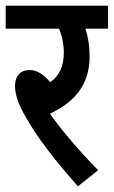

<svg xmlns="http://www.w3.org/2000/svg" viewBox="-20 -642 401 677"><path d="M326 -42C261 -108 201 -178 156 -241C241 -281 296 -341 296 -443C296 -481 291 -511 281 -541H361V-622H0V-541H188C198 -519 205 -487 205 -456C205 -410 190 -375 157 -352C134 -380 111 -395 84 -395C52 -395 33 -374 33 -340C33 -308 45 -273 72 -227C112 -157 172 -78 255 15Z"/></svg>

Font: Noto Sans Devanagari Condensed Medium
Style: Regular
Weight: 500
Width: 3
Designer: Jelle Bosma - Monotype Design Team
Foundry: Monotype Imaging Inc.
Version: Version 2.004